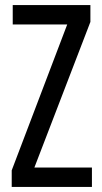

<svg xmlns="http://www.w3.org/2000/svg" viewBox="-20 -734 401 754"><path d="M341 0V-76H115L335 -648V-714H30V-638H244L26 -65V0Z"/></svg>

Font: Noto Sans Thai Looped ExtraCondensed
Style: Regular
Weight: 400
Width: 2
Designer: Sasikarn Vongin, Ben Mitchell
Foundry: The Fontpad Ltd
Version: Version 1.001